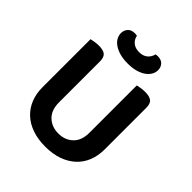

<svg xmlns="http://www.w3.org/2000/svg" viewBox="-225 -951 1107 1107"><g transform="rotate(45 328.5 -398.0)"><path d="M328 16Q268 16 221 -0.5Q174 -17 141.5 -47.5Q109 -78 92 -120.5Q75 -163 75 -216V-607Q83 -609 100.5 -612Q118 -615 135 -615Q171 -615 187.5 -602Q204 -589 204 -554V-221Q204 -158 239 -124.5Q274 -91 328 -91Q382 -91 417 -124.5Q452 -158 452 -221V-607Q461 -609 478 -612Q495 -615 512 -615Q548 -615 565 -602Q582 -589 582 -554V-216Q582 -163 565 -120.5Q548 -78 515 -47.5Q482 -17 435 -0.5Q388 16 328 16ZM326 -752Q357 -752 376.5 -768Q396 -784 402 -810Q407 -811 410.5 -811.5Q414 -812 419 -812Q448 -812 462.5 -795.5Q477 -779 477 -756Q477 -737 467 -719.5Q457 -702 438 -688.5Q419 -675 391 -667Q363 -659 326 -659Q288 -659 260 -667Q232 -675 212.5 -688.5Q193 -702 183.5 -719.5Q174 -737 174 -756Q174 -779 188.5 -795.5Q203 -812 232 -812Q237 -812 241 -811.5Q245 -811 250 -810Q255 -784 274.5 -768Q294 -752 326 -752Z"/></g></svg>

Font: Baloo Chettan 2 SemiBold
Style: Regular
Weight: 600
Designer: Maithili Shingre, Unnati Kotecha and Ek Type
Foundry: Ek Type
Version: Version 1.640;hotconv 1.0.111;makeotfexe 2.5.65597; ttfautoh